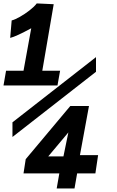

<svg xmlns="http://www.w3.org/2000/svg" viewBox="-47 -898 667 1094"><path d="M11 -682 19.5 -781.5Q38 -786 66.2 -802Q94.5 -818 121.5 -839Q148.5 -860 162.5 -878.5L259 -874L194 -495H295.5L280.5 -411H-27L-12.5 -495H87L131 -737Q44.5 -690 11 -682ZM291 90H87L99.5 9L353.5 -294H460L408.5 -14H512L496.5 90H392.5L377.5 176H276ZM314.5 -7 342.5 -143.5 228 -7ZM500 -572.5V-489L24 -117.5V-201Z"/></svg>

Font: JuliaMono ExtraBoldItalic
Style: Regular
Weight: 800
Italic angle: -9°
Monospace: yes
Designer: cormullion
Foundry: corm
Version: Version 0.049; ttfautohint (v1.8.4)